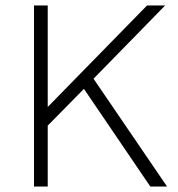

<svg xmlns="http://www.w3.org/2000/svg" viewBox="-20 -680 650 700"><path d="M286 -356 154 -222V0H104V-660H154V-290L516 -660H582L321 -393L589 0H528Z"/></svg>

Font: Work Sans Light
Style: Regular
Weight: 300
Designer: Wei Huang
Foundry: Wei Huang
Version: Version 1.500